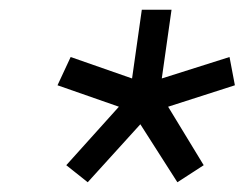

<svg xmlns="http://www.w3.org/2000/svg" viewBox="-20 -765 509 394"><path d="M160 -391 116 -426 224 -546 98 -590 125 -648 251 -604 271 -745H332L312 -604L451 -648L462 -590L325 -546L398 -426L344 -391L268 -510Z"/></svg>

Font: Plus Jakarta Sans Light
Style: Italic
Weight: 300
Italic angle: -8°
Designer: Gumpita Rahayu
Foundry: Tokotype
Version: Version 2.071; ttfautohint (v1.8.4.7-5d5b);gftools[0.9.29]